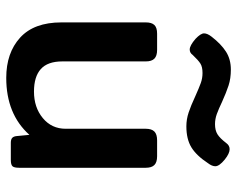

<svg xmlns="http://www.w3.org/2000/svg" viewBox="-94 -668 777 630"><g transform="rotate(90 295.0 -353.5)"><path d="M297 -605Q268 -618 252.5 -623.5Q237 -629 220 -629Q200 -629 189 -622Q178 -615 161 -597Q154 -587 143 -587Q130 -587 108 -606Q90 -623 90 -634Q90 -645 101 -659Q125 -690 150 -706Q175 -722 209 -722Q238 -722 261 -714.5Q284 -707 315 -693Q338 -682 354.5 -676Q371 -670 388 -670Q408 -670 421 -678Q434 -686 450 -707Q458 -718 470 -718Q484 -718 504 -702Q526 -684 526 -671Q526 -660 516 -647Q491 -609 464 -592.5Q437 -576 395 -576Q372 -576 349.5 -583.5Q327 -591 297 -605ZM54 -166V-443Q54 -462 62.5 -471Q71 -480 91 -480H144Q164 -480 173 -471Q182 -462 182 -443V-169Q182 -121 207 -98.5Q232 -76 281 -76Q333 -76 368 -105Q403 -134 403 -180V-443Q403 -462 412 -471Q421 -480 441 -480H493Q513 -480 522 -471Q531 -462 531 -443V-27Q531 -11 526 -5.5Q521 0 505 0H449Q438 0 433 -4.5Q428 -9 427 -19L423 -61Q355 15 236 15Q154 15 104 -30.5Q54 -76 54 -166Z"/></g></svg>

Font: Mitr
Style: Regular
Weight: 400
Designer: Thanarat Vachiruckul
Foundry: Cadson Demak
Version: Version 1.002